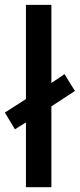

<svg xmlns="http://www.w3.org/2000/svg" viewBox="-30 -780 332 800"><path d="M184.1 0V-336.9L282.2 -400.9L238.8 -471.2L184.1 -434.1V-759.8H78.1V-367.2L-9.8 -311L32.2 -241.2L78.1 -270V0Z"/></svg>

Font: Noto Reveo Sans
Style: Regular
Weight: 500
Designer: Monotype Design Team
Foundry: Monotype Imaging Inc.
Version: Version 2.007